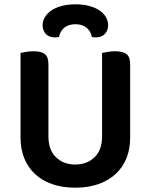

<svg xmlns="http://www.w3.org/2000/svg" viewBox="-20 -852 697 888"><path d="M328 16Q268 16 221 -0.5Q174 -17 141.5 -47.5Q109 -78 92 -120.5Q75 -163 75 -216V-607Q83 -609 100.5 -612Q118 -615 135 -615Q171 -615 187.5 -602Q204 -589 204 -554V-221Q204 -158 239 -124.5Q274 -91 328 -91Q382 -91 417 -124.5Q452 -158 452 -221V-607Q461 -609 478 -612Q495 -615 512 -615Q548 -615 565 -602Q582 -589 582 -554V-216Q582 -163 565 -120.5Q548 -78 515 -47.5Q482 -17 435 -0.5Q388 16 328 16ZM329 -740Q297 -740 277.5 -724Q258 -708 253 -681Q248 -680 244 -679.5Q240 -679 235 -679Q206 -679 191.5 -695.5Q177 -712 177 -735Q177 -754 187 -771.5Q197 -789 216 -802.5Q235 -816 263.5 -824Q292 -832 329 -832Q366 -832 394.5 -824Q423 -816 442 -802.5Q461 -789 470.5 -771.5Q480 -754 480 -735Q480 -712 465.5 -695.5Q451 -679 422 -679Q415 -679 405 -681Q400 -708 380 -724Q360 -740 329 -740Z"/></svg>

Font: Baloo Paaji 2 SemiBold
Style: Regular
Weight: 600
Designer: Shuchita Grover, Noopur Datye and Ek Type
Foundry: Ek Type
Version: Version 1.640;hotconv 1.0.111;makeotfexe 2.5.65597; ttfautoh